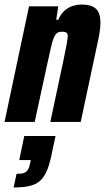

<svg xmlns="http://www.w3.org/2000/svg" viewBox="-34 -538 463 847"><path d="M-14 0 94 -510H223L214 -451H223Q236 -479 253 -493Q270 -507 289 -512.5Q308 -518 324 -518Q356 -518 374 -509.5Q392 -501 400.5 -484Q409 -467 409 -438Q409 -420 405.5 -396Q402 -372 395 -342L322 0H188L247 -277Q256 -319 260 -342.5Q264 -366 265 -378Q265 -387 262 -391Q259 -395 253.5 -396.5Q248 -398 239 -398Q226 -398 218 -392.5Q210 -387 203.5 -372Q197 -357 190.5 -327.5Q184 -298 173 -249L119 0ZM26 289 39 229Q60 229 71.5 225Q83 221 89.5 210Q96 199 99 182L102 168H51L73 62H211L197 127Q188 175 176.5 206Q165 237 147 255.5Q129 274 100.5 281.5Q72 289 26 289Z"/></svg>

Font: Saira Condensed ExtraBold
Style: Italic
Weight: 800
Width: 3
Italic angle: -12°
Designer: Hector Gatti with collaboration of the Omnibus-Type team
Foundry: Omnibus-Type
Version: Version 1.101